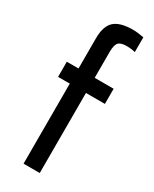

<svg xmlns="http://www.w3.org/2000/svg" viewBox="-220 -912 773 966"><g transform="rotate(30 167.0 -429.5)"><path d="M199 -703V-553H309V-465H199V0H105V-465H37V-553H105V-728Q105 -799 138 -829Q171 -859 246 -859Q270 -859 309 -852V-766Q286 -772 259 -772Q224 -772 211.5 -757.5Q199 -743 199 -703Z"/></g></svg>

Font: Biryani
Style: Regular
Weight: 400
Designer: Dan Reynolds and Mathieu Réguer
Foundry: Dan Reynolds and Mathieu Réguer
Version: Version 1.004; ttfautohint (v1.1) -l 5 -r 5 -G 72 -x 0 -D la